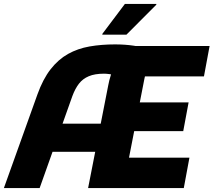

<svg xmlns="http://www.w3.org/2000/svg" viewBox="-35 -953 1083 973"><path d="M-15.3 0 154.5 -474Q182.5 -552.2 221.5 -602.1Q260.5 -652 309.8 -679.6Q359.1 -707.1 419 -717.6Q478.9 -728 548.3 -728Q599 -728 643.6 -721.3Q688.2 -714.7 728 -703.6L733.6 -691.6Q722.2 -663.7 712.5 -623.4Q702.7 -583.2 696.7 -553.2L588.7 0H411.5L513.5 -520.4Q518.6 -547.9 526.6 -572.1Q534.6 -596.3 541.8 -611L548.4 -570.4Q537.3 -575 520.8 -577.3Q504.4 -579.6 491.9 -579.6Q445.5 -579.6 415 -566.7Q384.4 -553.9 365.1 -528.9Q345.8 -504 331.7 -466L165.9 0ZM178.4 -183.6 220.4 -326.4H516.8L489.6 -183.6ZM534.4 0 564.4 -154H925L896.4 0ZM594 -288.4 621.2 -434H920.8L893.6 -288.4ZM596.4 -566 626.4 -720H1027.2L998.6 -566ZM483.6 -777.2V-781.2L598 -933.2H757.2V-929.2L605.6 -777.2Z"/></svg>

Font: Kufam
Style: Italic
Weight: 400
Italic angle: -11°
Designer: Artur Schmal
Foundry: Original Type
Version: Version 1.301; ttfautohint (v1.8.3)